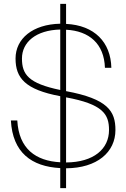

<svg xmlns="http://www.w3.org/2000/svg" viewBox="-20 -854 646 988"><path d="M290 114H320V12C480 11 574 -71 574 -185C574 -282 535 -345 320 -385V-701C439 -695 516 -629 520 -505H553C550 -637 466 -724 320 -731V-834H290V-732C148 -729 60 -655 60 -553C60 -452 110 -393 290 -359V-19C164 -26 77 -88 69 -234H36C45 -69 142 3 290 11ZM93 -553C93 -637 165 -699 290 -702V-391C126 -425 93 -471 93 -553ZM320 -18V-353C510 -318 541 -266 541 -185C541 -88 463 -19 320 -18Z"/></svg>

Font: Aspekta 100
Style: Regular
Weight: 100
Designer: Ivo Dolenc
Version: Version 2.000